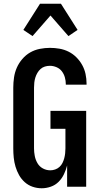

<svg xmlns="http://www.w3.org/2000/svg" viewBox="-20 -999 540 1027"><path d="M203 8Q178 8 154.5 0Q131 -8 112.5 -24.5Q94 -41 82 -62.5Q70 -84 63 -107.5Q56 -131 53.5 -155.5Q51 -180 51 -205V-530Q51 -557 55 -584.5Q59 -612 70 -637Q81 -662 99.5 -683.5Q118 -705 141.5 -718.5Q165 -732 192.5 -737.5Q220 -743 247 -743Q273 -743 298.5 -738.5Q324 -734 347 -722.5Q370 -711 388.5 -692.5Q407 -674 419.5 -651.5Q432 -629 437.5 -603.5Q443 -578 443 -552V-546H332V-549Q332 -567 327 -585Q322 -603 311 -617.5Q300 -632 282.5 -639.5Q265 -647 247 -647Q233 -647 220 -643Q207 -639 197 -630Q187 -621 180 -609Q173 -597 169 -584Q165 -571 163.5 -557.5Q162 -544 162 -530V-205Q162 -185 166 -164.5Q170 -144 180.5 -126Q191 -108 209.5 -98Q228 -88 249 -88Q262 -88 275 -92.5Q288 -97 298 -106Q308 -115 314 -127Q320 -139 323.5 -152Q327 -165 328.5 -178.5Q330 -192 330 -205V-310H250V-406H441V0H339V-114Q333 -90 322 -67Q311 -44 293.5 -26.5Q276 -9 252 -0.5Q228 8 203 8ZM154 -806 105 -839 194 -979H306L395 -839L346 -806L250 -916Z"/></svg>

Font: Iosevka Term
Style: Bold
Weight: 700
Monospace: yes
Designer: Belleve Invis
Foundry: Belleve Invis
Version: Version 30.0.1